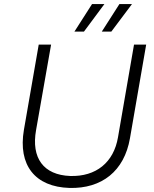

<svg xmlns="http://www.w3.org/2000/svg" viewBox="-20 -920 758 947"><path d="M323 7C482 11 593 -76 621 -238L701 -700H641L562 -243C541 -119 454 -48 326 -52C195 -57 133 -140 158 -279L232 -700H171L98 -280C68 -105 153 2 323 7ZM394 -764 495 -900H434L347 -764ZM529 -764 631 -900H569L482 -764Z"/></svg>

Font: Fixel Display Light
Style: Italic
Weight: 300
Italic angle: -10°
Designer: AlfaBravo + MacPaw
Foundry: Kyrylo Tkachov, Marchela Mozhyna, Serhii Makarenko, Maria Weinstein, Zakhar Kryvoshyya
Version: Version 1.210;Glyphs 3.2 (3217)